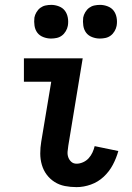

<svg xmlns="http://www.w3.org/2000/svg" viewBox="-20 -759 540 787"><path d="M294 8Q269 8 246 3.5Q223 -1 204 -13Q185 -25 171.5 -43Q158 -61 151.5 -83.5Q145 -106 145 -130Q145 -154 149 -178L190 -424H78V-520H319L260 -162Q258 -150 257 -137.5Q256 -125 260 -114Q264 -103 272.5 -95.5Q281 -88 294 -88Q307 -88 320.5 -94Q334 -100 343.5 -110.5Q353 -121 359 -134Q365 -147 368 -160L465 -140Q457 -111 442.5 -83.5Q428 -56 405 -34.5Q382 -13 352.5 -2.5Q323 8 294 8ZM389 -601Q373 -601 357.5 -607Q342 -613 333 -625Q324 -637 321.5 -653.5Q319 -670 321 -687Q323 -698 329.5 -709Q336 -720 345.5 -727Q355 -734 366.5 -736.5Q378 -739 390 -739Q406 -739 421.5 -733Q437 -727 446 -715Q455 -703 458 -686.5Q461 -670 458 -653Q456 -642 449.5 -631Q443 -620 433.5 -613Q424 -606 412.5 -603.5Q401 -601 389 -601ZM189 -601Q173 -601 157.5 -607Q142 -613 133 -625Q124 -637 121.5 -653.5Q119 -670 121 -687Q123 -698 129.5 -709Q136 -720 145.5 -727Q155 -734 166.5 -736.5Q178 -739 190 -739Q206 -739 221.5 -733Q237 -727 246 -715Q255 -703 258 -686.5Q261 -670 258 -653Q256 -642 249.5 -631Q243 -620 233.5 -613Q224 -606 212.5 -603.5Q201 -601 189 -601Z"/></svg>

Font: Iosevka Curly
Style: Bold Italic
Weight: 700
Italic angle: -9°
Monospace: yes
Designer: Belleve Invis
Foundry: Belleve Invis
Version: Version 22.1.2; ttfautohint (v1.8.4)